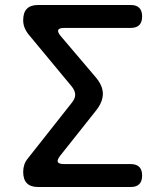

<svg xmlns="http://www.w3.org/2000/svg" viewBox="-20 -750 640 770"><path d="M504 0H133Q103 0 88 -15Q73 -30 73 -61Q73 -76 77.5 -89.5Q82 -103 92 -115L268 -338Q282 -355 281.5 -371Q281 -387 267 -404L92 -615Q83 -627 78 -640.5Q73 -654 73 -669Q73 -700 88 -715Q103 -730 133 -730H504Q527 -730 538.5 -718.5Q550 -707 550 -684Q550 -661 538.5 -649.5Q527 -638 504 -638H238Q217 -638 213.5 -630Q210 -622 223 -606L364 -440Q392 -407 392.5 -375Q393 -343 367 -309L221 -125Q208 -108 212 -100Q216 -92 238 -92H504Q527 -92 538.5 -80.5Q550 -69 550 -46Q550 -23 538.5 -11.5Q527 0 504 0Z"/></svg>

Font: Maple Mono Medium
Style: Regular
Weight: 500
Monospace: yes
Designer: subframe7536
Version: Version 7.000